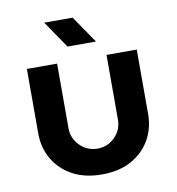

<svg xmlns="http://www.w3.org/2000/svg" viewBox="-80 -772 788 857"><g transform="rotate(-10 314.0 -344.0)"><path d="M314 12Q236 12 180 -19Q124 -50 94.5 -102Q65 -154 65 -217V-510H202V-217Q202 -171 235 -138Q268 -105 314 -105Q361 -105 393.5 -138Q426 -171 426 -217V-510H563V-217Q563 -154 533.5 -102Q504 -50 448.5 -19Q393 12 314 12ZM261 -577 177 -700H306L390 -577Z"/></g></svg>

Font: MuseoModerno SemiBold
Style: Regular
Weight: 600
Designer: Pablo Cosgaya, Héctor Gatti, Marcela Romero, and the Authors of The MuseoModerno Project.
Foundry: Omnibus-Type Team
Version: Version 1.001